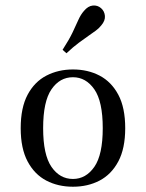

<svg xmlns="http://www.w3.org/2000/svg" viewBox="-20 -686 545 717"><path d="M252.4 11.3Q196.8 11.3 152.8 -11.7Q108.9 -34.7 83.1 -83.1Q57.3 -131.5 57.3 -207.3Q57.3 -283.9 83.1 -332.3Q108.9 -380.6 153.2 -403.6Q197.6 -426.6 252.4 -426.6Q308.1 -426.6 352 -403.6Q396 -380.6 421.8 -332.3Q447.6 -283.9 447.6 -207.3Q447.6 -131.5 421.8 -83.1Q396 -34.7 352 -11.7Q308.1 11.3 252.4 11.3ZM252.4 -17.7Q300.8 -17.7 332.3 -62.9Q363.7 -108.1 363.7 -207.3Q363.7 -307.3 332.3 -352.4Q300.8 -397.6 252.4 -397.6Q203.2 -397.6 172.2 -352.4Q141.1 -307.3 141.1 -207.3Q141.1 -108.1 172.2 -62.9Q203.2 -17.7 252.4 -17.7ZM228.2 -487.1 213.7 -500Q238.7 -538.7 251.6 -566.1Q264.5 -593.5 273 -612.5Q281.5 -631.5 293.5 -645.2Q308.9 -663.7 326.6 -665.3Q344.4 -666.9 357.3 -655.6Q370.2 -644.4 371.8 -626.6Q373.4 -608.9 358.1 -591.1Q349.2 -579.8 337.5 -571.4Q325.8 -562.9 310.1 -552Q294.4 -541.1 274.2 -526.2Q254 -511.3 228.2 -487.1Z"/></svg>

Font: Playfair
Style: Regular
Weight: 400
Designer: Claus Eggers Sørensen
Foundry: Claus Eggers Sørensen
Version: Version 2.001;gftools[0.9.30]